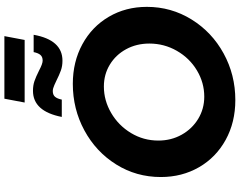

<svg xmlns="http://www.w3.org/2000/svg" viewBox="-126 -928 1066 853"><g transform="rotate(-90 406.5 -502.0)"><path d="M802 -382Q802 -274 746 -183.5Q690 -93 595 -41Q500 11 388 11Q289 11 211 -32Q133 -75 89.5 -150.5Q46 -226 46 -320Q46 -429 102 -518.5Q158 -608 253 -659.5Q348 -711 460 -711Q558 -711 636 -668.5Q714 -626 758 -551Q802 -476 802 -382ZM208 -331Q208 -274 234 -227.5Q260 -181 304.5 -154Q349 -127 403 -127Q465 -127 519.5 -159.5Q574 -192 606.5 -248.5Q639 -305 639 -371Q639 -428 614 -474Q589 -520 545.5 -546.5Q502 -573 448 -573Q386 -573 330.5 -540.5Q275 -508 241.5 -452.5Q208 -397 208 -331ZM563 -757Q539 -757 519.5 -764Q500 -771 474 -784Q470 -786 454.5 -793Q439 -800 428 -800Q411 -800 402.5 -790Q394 -780 390 -760H313Q338 -888 429 -888Q453 -888 472 -881.5Q491 -875 519 -861Q549 -845 563 -845Q580 -845 588.5 -855Q597 -865 601 -885H678Q655 -757 563 -757ZM394 -1015H672L655 -925H377Z"/></g></svg>

Font: Gontserrat SemiBold
Style: Italic
Weight: 600
Italic angle: -11.3°
Designer: Julieta Ulanovsky
Foundry: Julieta Ulanovsky
Version: Version 6.001